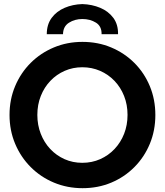

<svg xmlns="http://www.w3.org/2000/svg" viewBox="-20 -938 829 965"><path d="M395.1 7.8Q318.1 7.8 251.3 -20.1Q184.5 -48 134.4 -98.2Q84.2 -148.4 56.1 -215.4Q27.9 -282.4 27.9 -360.4Q27.9 -438.1 56 -504.9Q84 -571.6 133.9 -621.6Q183.9 -671.5 250.6 -699.5Q317.2 -727.5 394.3 -727.5Q472.3 -727.5 538.9 -699.5Q605.6 -671.5 655.5 -621.6Q705.4 -571.6 733.1 -504.8Q760.8 -437.9 760.8 -359.9Q760.8 -282.2 733.1 -215.3Q705.4 -148.4 655.5 -98.2Q605.6 -48 539.2 -20.1Q472.7 7.8 395.1 7.8ZM393.7 -119.7Q442.2 -119.7 483.7 -138.2Q525.1 -156.6 555.9 -189.3Q586.7 -222 603.9 -265.8Q621 -309.6 621 -360.4Q621 -412 603.6 -455.7Q586.3 -499.3 555.3 -531.7Q524.3 -564.1 482.9 -582Q441.5 -600 393.7 -600Q346.3 -600 305.3 -582Q264.2 -564.1 233.3 -531.7Q202.4 -499.3 185.1 -455.7Q167.7 -412 167.7 -360.4Q167.7 -309.4 184.9 -265.5Q202 -221.6 232.7 -189Q263.4 -156.4 304.5 -138Q345.7 -119.7 393.7 -119.7ZM393.7 -917.5Q442.5 -916 483.7 -898.7Q524.9 -881.4 549.6 -848.2Q574.2 -814.9 573.3 -766.2H490.6Q491.4 -806.1 462.2 -824.2Q433 -842.4 393.7 -842.4Q355.9 -842.4 326.6 -823.8Q297.3 -805.2 296.7 -766.2H215.1Q215.1 -814.9 239.7 -848.2Q264.3 -881.4 304.9 -898.7Q345.5 -916 393.7 -917.5Z"/></svg>

Font: Reddit Sans
Style: Regular
Weight: 400
Designer: Stephen Hutchings
Foundry: Reddit
Version: Version 1.014